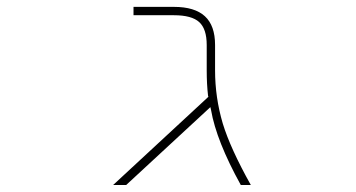

<svg xmlns="http://www.w3.org/2000/svg" viewBox="-20 -564 1040 561"><path d="M683.6 -23.4Q612.3 -152.3 596.7 -242.2L594.7 -251L348.6 -23.4H310.5L588.9 -281.2L587.9 -284.2Q584 -318.4 584 -358.4V-432.6Q584 -479.5 562 -499.5Q540 -519.5 488.3 -519.5H370.1V-543.9H488.3Q548.8 -543.9 578.6 -516.6Q608.4 -489.3 608.4 -432.6V-358.4Q608.4 -279.3 630.9 -203.1Q653.3 -129.9 712.9 -23.4Z"/></svg>

Font: Mgen+ 1mn thin
Style: Regular
Weight: 100
Designer: [Source Han Sans]
Ryoko NISHIZUKA  (kana & ideographs); Paul D. Hunt (Latin, Greek & Cyrillic); Wenlong ZHANG  (bopomofo
Version: Version 1.059.20150602